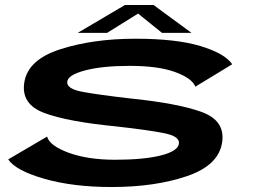

<svg xmlns="http://www.w3.org/2000/svg" viewBox="-20 -746 1025 771"><path d="M428 5Q273.5 5 158.2 -28Q43 -61 13 -106L169 -197.5Q179.5 -160.5 256.2 -132.5Q333 -104.5 442 -104.5Q558 -104.5 626.8 -122Q695.5 -139.5 698.5 -170Q702 -198.5 640.2 -211Q578.5 -223.5 450 -238Q249.5 -257.5 156.8 -292.8Q64 -328 77.5 -414.5Q91.5 -506.5 223 -548.5Q354.5 -590.5 524 -590.5Q688 -590.5 785.8 -560.8Q883.5 -531 912.5 -488L764.5 -398Q751.5 -431.5 683.8 -456.5Q616 -481.5 500.5 -481.5Q390.5 -481.5 321.5 -463.2Q252.5 -445 250 -417.5Q247 -389 312.5 -377Q378 -365 500.5 -351Q695.5 -331 790.2 -296.2Q885 -261.5 872 -174.5Q858.5 -82 730.2 -38.5Q602 5 428 5ZM292 -614 482 -726H596.5L749 -614H630.5L534.5 -691.5L410 -614Z"/></svg>

Font: Anybody UltraExpanded SemiBold
Style: Italic
Weight: 600
Width: 9
Italic angle: -10°
Designer: Tyler Finck
Foundry: Etcetera Type Company
Version: Version 1.010; ttfautohint (v1.8.3) -l 8 -r 50 -G 200 -x 14 